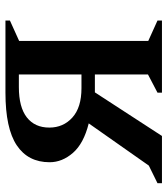

<svg xmlns="http://www.w3.org/2000/svg" viewBox="24 -624 600 687"><g transform="rotate(-90 323.5 -280.0)"><path d="M181 0H12V-16L75 -47L226 -262Q154 -280 120.5 -318.5Q87 -357 87 -402Q87 -479 147.5 -519.5Q208 -560 336 -560H594V-544L521 -511V-49L594 -16V0H336V-16L401 -50V-240H337ZM352 -288H401V-512H356Q284 -512 247.5 -483.5Q211 -455 211 -403Q211 -353 247 -320.5Q283 -288 352 -288Z"/></g></svg>

Font: Spectral SC SemiBold
Style: Regular
Weight: 600
Designer: Jean-Baptiste Levee
Foundry: Production Type
Version: Version 2.001